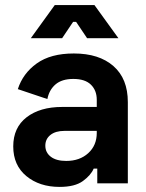

<svg xmlns="http://www.w3.org/2000/svg" viewBox="-20 -720 572 754"><path d="M50 -370Q70 -432 124.5 -471Q179 -510 270 -510Q369 -510 425.5 -460.5Q482 -411 482 -319V0H362V-58H348Q337 -32 305.5 -9Q274 14 214 14Q135 14 83.5 -28.5Q32 -71 32 -145Q32 -219 84.5 -259.5Q137 -300 224 -300H360V-328Q360 -365 337 -387.5Q314 -410 268 -410Q223 -410 198 -388.5Q173 -367 166 -331ZM158 -148Q158 -121 179.5 -104.5Q201 -88 240 -88Q293 -88 326.5 -118.5Q360 -149 360 -198V-206H233Q198 -206 178 -190Q158 -174 158 -148ZM279 -634H267L224 -570H101L195 -700H351L445 -570H322Z"/></svg>

Font: Space Grotesk Variable
Style: Regular
Weight: 400
Designer: Florian Karsten (Space Grotesk), Colophon Foundry (Space Mono)
Foundry: Florian Karsten
Version: Version 1.106